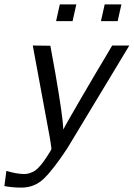

<svg xmlns="http://www.w3.org/2000/svg" viewBox="-28 -679 608 873"><path d="M227 -583 244 -659H319L302 -583ZM431 -583 448 -659H524L507 -583ZM121 -472Q135 -472 161.5 -471.5Q188 -471 201 -471L224 -344Q258 -147 260 -90Q265 -101 289 -143Q313 -185 344.5 -239Q376 -293 405.5 -343Q435 -393 458.5 -432Q482 -471 482 -472H560L277 -3Q212 95 170 134.5Q128 174 70 174Q27 174 -8 167L1 98Q44 111 75 112Q98 114 120 103Q151 91 198 13V14Q205 2 206 -3Q206 -4 204.5 -13Q203 -22 201.5 -34.5Q200 -47 198 -56Z"/></svg>

Font: Coval
Style: Light Italic
Weight: 300
Foundry: Context Ltd
Version: Version 001.000